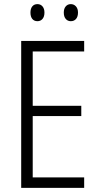

<svg xmlns="http://www.w3.org/2000/svg" viewBox="-20 -913 480 933"><path d="M389 0H83V-714H389V-663H139V-399H375V-349H139V-51H389ZM128 -852Q128 -871 137 -882Q146 -893 162 -893Q177 -893 186.5 -882Q196 -871 196 -852Q196 -832 186.5 -821Q177 -810 162 -810Q146 -810 137 -821Q128 -832 128 -852ZM290 -852Q290 -871 299.5 -882Q309 -893 324 -893Q339 -893 349 -882Q359 -871 359 -852Q359 -832 349.5 -821Q340 -810 324 -810Q309 -810 299.5 -821Q290 -832 290 -852Z"/></svg>

Font: Noto Sans Gurmukhi UI Condensed Light
Style: Regular
Weight: 300
Width: 3
Designer: Jelle Bosma - Monotype Design Team
Foundry: Monotype Imaging Inc.
Version: Version 2.004; ttfautohint (v1.8.4.7-5d5b)